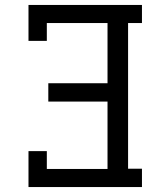

<svg xmlns="http://www.w3.org/2000/svg" viewBox="-20 -755 640 775"><path d="M95 0V-145H169V-73H414V-345H175V-419H414V-662H169V-590H95V-735H553V-662H497V-74H553V0Z"/></svg>

Font: Iosevka Etoile
Style: Regular
Weight: 400
Designer: Belleve Invis
Foundry: Belleve Invis
Version: Version 33.2.4